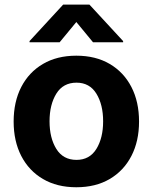

<svg xmlns="http://www.w3.org/2000/svg" viewBox="-20 -791 654 822"><path d="M306.8 10.7Q224.1 10.7 163.9 -24.7Q103.7 -60 71 -123.4Q38.4 -186.8 38.4 -270.6Q38.4 -355.1 71 -418.5Q103.7 -481.9 163.9 -517.2Q224.1 -552.6 306.8 -552.6Q389.6 -552.6 449.8 -517.2Q509.9 -481.9 542.6 -418.5Q575.3 -355.1 575.3 -270.6Q575.3 -186.8 542.6 -123.4Q509.9 -60 449.8 -24.7Q389.6 10.7 306.8 10.7ZM307.5 -106.5Q363.6 -106.5 392.6 -153.4Q421.5 -200.3 421.5 -271.7Q421.5 -343 392.6 -390.1Q363.6 -437.1 307.5 -437.1Q250.4 -437.1 221.2 -390.1Q192.1 -343 192.1 -271.7Q192.1 -200.3 221.2 -153.4Q250.4 -106.5 307.5 -106.5ZM235.4 -610.1H106.5V-615.1L250.4 -771.3H362.9L507.1 -615.1V-610.1H378.2L306.8 -696.7Z"/></svg>

Font: Inter Zeller
Style: Bold
Weight: 700
Designer: Rasmus Andersson; Joe Bland
Foundry: zeller
Version: Version 3.015;git-dec3a8cb1